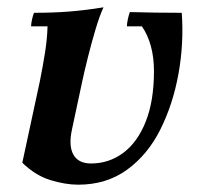

<svg xmlns="http://www.w3.org/2000/svg" viewBox="-20 -490 548 525"><path d="M477 -455Q483 -371 468 -288Q453 -205 418.5 -136Q384 -67 327.5 -26Q271 15 194 15Q159 15 118 2.5Q77 -10 41 -45L89 -268Q97 -308 103 -345.5Q109 -383 110 -418H65Q65 -425 67.5 -436.5Q70 -448 73 -455Q126 -455 170 -458.5Q214 -462 263 -470Q252 -446 241 -409Q230 -372 220.5 -334Q211 -296 205 -268L177 -137Q167 -92 180.5 -67.5Q194 -43 229 -43Q278 -43 317 -72Q356 -101 378.5 -157.5Q401 -214 401 -296Q401 -333 392.5 -364Q384 -395 368 -418H327Q327 -425 329.5 -437Q332 -449 335 -457Q369 -456 405 -455.5Q441 -455 477 -455Z"/></svg>

Font: Poltawski Nowy SemiBold
Style: Italic
Weight: 600
Italic angle: -12°
Version: Version 1.001;gftools[0.9.25]